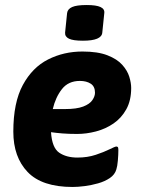

<svg xmlns="http://www.w3.org/2000/svg" viewBox="-20 -736 579 764"><path d="M310 -574Q271 -574 254.5 -582Q238 -590 239 -606L247 -684Q249 -700 267 -708Q285 -716 325 -716Q363 -716 380 -708Q397 -700 395 -684L387 -606Q384 -574 310 -574ZM308 -531Q369 -531 407.5 -516Q446 -501 466.5 -478Q487 -455 494.5 -430.5Q502 -406 502 -386Q502 -336 482.5 -301Q463 -266 431.5 -244.5Q400 -223 362 -213Q324 -203 287 -203Q254 -203 229 -205Q204 -207 183 -210Q187 -148 215.5 -128.5Q244 -109 288 -109Q328 -109 361 -120Q394 -131 416 -142Q438 -153 443 -153Q446 -153 448.5 -151Q451 -149 451 -139Q451 -121 449 -97.5Q447 -74 443 -62Q437 -41 417 -27.5Q397 -14 370.5 -6.5Q344 1 317 4.5Q290 8 269 8Q147 8 90 -51.5Q33 -111 33 -212Q33 -328 71 -398Q109 -468 171.5 -499.5Q234 -531 308 -531ZM298 -414Q252 -414 226.5 -381.5Q201 -349 190 -302H238Q285 -302 311 -312Q337 -322 347.5 -337.5Q358 -353 358 -367Q358 -392 341 -403Q324 -414 298 -414Z"/></svg>

Font: Asap
Style: Bold Italic
Weight: 700
Italic angle: -6°
Designer: Pablo Cosgaya
Foundry: Omnibus-Type
Version: Version 3.001; ttfautohint (v1.8.3)